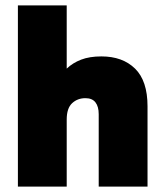

<svg xmlns="http://www.w3.org/2000/svg" viewBox="-20 -688 610 708"><path d="M46 0V-668H226V-435Q248 -456 279 -468Q310 -480 354 -480Q432 -480 478 -435Q524 -390 524 -296V0H344V-267Q344 -295 332 -310.5Q320 -326 295 -326Q266 -326 246 -307.5Q226 -289 226 -247V0Z"/></svg>

Font: Gantari Black
Style: Regular
Weight: 900
Version: Version 1.000